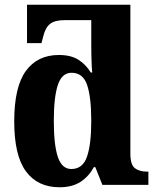

<svg xmlns="http://www.w3.org/2000/svg" viewBox="-20 -780 662 810"><path d="M231 10Q139 10 89.5 -57Q40 -124 40 -268Q40 -413 89 -480.5Q138 -548 228 -548Q280 -548 311.5 -527.5Q343 -507 363 -474H369Q368 -481 367 -501.5Q366 -522 365.5 -546Q365 -570 365 -590V-695H251Q211 -695 191 -679Q171 -663 162 -625L155 -598H94V-760H530V-132Q530 -85 549 -70.5Q568 -56 599 -56H606V0H412L382 -75H376Q355 -36 320 -13Q285 10 231 10ZM281 -67Q329 -67 347 -119Q365 -171 365 -270Q365 -370 347.5 -421.5Q330 -473 282 -473Q241 -473 224 -421.5Q207 -370 207 -270Q207 -169 224 -118Q241 -67 281 -67Z"/></svg>

Font: Noto Serif SemiCondensed ExtraBold
Style: Regular
Weight: 800
Width: 4
Designer: Monotype Design Team
Foundry: Monotype Imaging Inc.
Version: Version 2.015